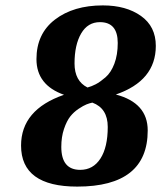

<svg xmlns="http://www.w3.org/2000/svg" viewBox="-20 -680 597 711"><path d="M557 -510Q557 -381 409 -330Q527 -299 527 -197Q527 11 266 11Q58 11 58 -141Q58 -274 217 -329Q115 -365 115 -461Q115 -555 183.5 -607.5Q252 -660 361 -660Q447 -660 502 -621Q557 -582 557 -510ZM256 -445Q256 -380 304 -356Q319 -360 334.5 -368Q350 -376 370.5 -393.5Q391 -411 403.5 -444Q416 -477 416 -521Q416 -598 350 -598Q305 -598 280.5 -556Q256 -514 256 -445ZM379 -210Q379 -279 322 -300Q312 -298 300.5 -293.5Q289 -289 271 -277Q253 -265 240 -248.5Q227 -232 217 -202.5Q207 -173 207 -136Q207 -51 277 -51Q325 -51 352 -93Q379 -135 379 -210Z"/></svg>

Font: Arsenal
Style: Bold Italic
Weight: 700
Italic angle: -9.10001°
Designer: Andrij Shevchenko
Foundry: Stairsfor
Version: Version 2.001;PS 002.001;hotconv 1.0.88;makeotf.lib2.5.64775